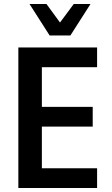

<svg xmlns="http://www.w3.org/2000/svg" viewBox="-20 -943 563 963"><path d="M72 0V-705H467V-606H190V-407H445V-308H190V-99H467V0ZM229 -765 128 -923H213L281 -830L350 -923H434L333 -765Z"/></svg>

Font: Nunito Sans 10pt Condensed
Style: Bold
Weight: 700
Width: 3
Designer: Vernon Adams
Foundry: Vernon Adams
Version: Version 3.101;gftools[0.9.27]